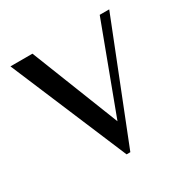

<svg xmlns="http://www.w3.org/2000/svg" viewBox="-116 -552 647 665"><g transform="rotate(-30 207.5 -219.5)"><path d="M206 13 10 -452H98L236 -102L367 -452H405L221 13Z"/></g></svg>

Font: Belleza
Style: Regular
Weight: 400
Designer: Eduardo Rodriguez Tunni
Foundry: Eduardo Rodriguez Tunni
Version: Version 1.003; ttfautohint (v1.8.4.7-5d5b)